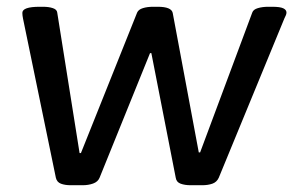

<svg xmlns="http://www.w3.org/2000/svg" viewBox="-20 -545 866 567"><path d="M189 2Q172 2 160 -2.5Q148 -7 145 -20L48 -490Q47 -495 46.5 -499Q46 -503 46 -507Q46 -525 97 -525H107Q124 -525 136 -521Q148 -517 149 -508L215 -93H219L385 -508Q389 -517 402 -521Q415 -525 432 -525H446Q486 -525 490 -507L567 -95H571L725 -508Q728 -517 741.5 -521Q755 -525 772 -525H784Q807 -525 816.5 -520.5Q826 -516 826 -508Q826 -504 824 -499.5Q822 -495 820 -491L626 -20Q620 -7 607 -2.5Q594 2 577 2H543Q526 2 513.5 -2.5Q501 -7 499 -20L427 -388H423L274 -20Q269 -8 255 -3Q241 2 224 2Z"/></svg>

Font: Asap Semi Expanded Semi Expanded Medium
Style: Italic
Weight: 500
Width: 6
Italic angle: -6°
Designer: Pablo Cosgaya
Foundry: Omnibus-Type
Version: Version 3.001; ttfautohint (v1.8.4.7-5d5b)